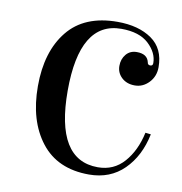

<svg xmlns="http://www.w3.org/2000/svg" viewBox="-63 -539 585 618"><g transform="rotate(10 229.5 -230.0)"><path d="M289 -460Q153 -460 153 -234Q153 -8 291 -8Q343 -8 376.5 -46Q410 -84 423 -144L441 -142Q426 -69 381 -24.5Q336 20 267 20Q164 20 110 -49.5Q56 -119 56 -232Q56 -345 110.5 -412.5Q165 -480 273 -480Q342 -480 385 -450Q428 -420 428 -359Q428 -329 408.5 -308.5Q389 -288 362.5 -288Q336 -288 319.5 -303.5Q303 -319 303 -341.5Q303 -364 316 -379.5Q329 -395 351 -395Q385 -395 391 -369Q392 -360 400.5 -360Q409 -360 409 -369Q409 -403 378.5 -431.5Q348 -460 289 -460Z"/></g></svg>

Font: Elsie
Style: Regular
Weight: 400
Designer: Alejandro Inler
Foundry: Alejandro Inler
Version: 1.002